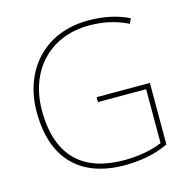

<svg xmlns="http://www.w3.org/2000/svg" viewBox="-107 -882 935 946"><g transform="rotate(-15 360.0 -409.0)"><path d="M367 -401V-376H613V-101C561 -79 496 -66 419 -66C219 -66 90 -165 90 -407C90 -605 216 -752 423 -752C487 -752 551 -741 619 -708L631 -733C568 -764 500 -777 424 -777C199 -777 63 -617 63 -406C63 -172 186 -41 417 -41C496 -41 575 -56 639 -87V-401Z"/></g></svg>

Font: Noto Sans Tamil UI Thin
Style: Regular
Weight: 100
Designer: Jelle Bosma - Monotype Design Team
Foundry: Monotype Imaging Inc.
Version: Version 2.004